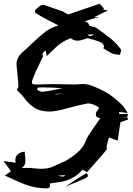

<svg xmlns="http://www.w3.org/2000/svg" viewBox="-25 -953 730 1053"><path d="M465.3 -754.9 488.3 -760.7 484.4 -764.6 454.6 -763.2ZM209 -449.7Q240.7 -452.6 291 -463.9L317.4 -468.8Q266.1 -473.6 210.4 -473.6L184.1 -473.1Q180.2 -468.3 177.7 -461.4Q196.8 -449.7 207.5 -449.7ZM279.8 -434.6 333.5 -440.4 279.8 -437.5ZM322.3 15.1Q328.6 14.2 332.5 7.3L292.5 10.7Q309.6 15.1 319.3 15.1ZM333 70.8 387.7 34.7Q408.7 20.5 433.1 6.3L450.7 -3.9Q457 6.8 457.5 11.2Q457.5 15.6 448.7 22Q442.4 25.4 427.7 31.7Q413.1 38.1 386.2 49.1Q359.4 60.1 333 70.8ZM334 -795.9H333L313 -791.5ZM439.5 -835Q462.4 -830.6 463.9 -812.5L500.5 -802.2Q542 -772.9 583 -740.7Q614.3 -714.4 636.7 -684.1Q639.2 -680.7 639.2 -676.8Q639.2 -672.9 636.2 -665Q634.8 -661.1 633.3 -651.9Q625.5 -653.3 616.2 -654.3Q604 -654.3 593.3 -658.7Q576.2 -666.5 560.1 -676.8L542 -687.5Q544.9 -695.3 544.9 -699.2Q544.9 -704.6 540.5 -710.4Q531.2 -725.6 454.6 -743.7L441.9 -739.3Q416.5 -730 399.9 -730Q378.4 -730 362.8 -744.1Q354.5 -740.7 337.4 -732.4Q300.3 -714.4 264.6 -677.2Q252.4 -665 231 -645.5L226.1 -675.3Q215.8 -671.9 210.9 -663.1Q208 -657.7 208 -654.3Q208 -650.9 211.9 -646Q208 -637.2 191.4 -603Q168.9 -560.1 153.8 -518.1Q149.9 -506.8 149.9 -500.5Q149.9 -495.6 152.3 -493.7Q157.7 -489.3 176.3 -489.3L192.4 -489.7Q233.9 -491.7 274.4 -491.7Q301.3 -491.7 328.1 -490.7Q357.9 -489.7 388.7 -489.7Q399.9 -489.7 410.9 -491Q421.9 -492.2 432.1 -492.2Q447.8 -492.2 462.4 -488.3Q519 -469.7 569.8 -439Q602.5 -417.5 644.5 -377.4Q652.8 -369.6 659.7 -357.4Q663.6 -350.1 675.3 -333.5L627.9 -338.9L629.9 -327.1L676.3 -328.6L674.8 -313.5L644.5 -307.6L672.4 -310.5L678.2 -297.9L635.3 -282.7L620.6 -181.6L572.8 -199.2L569.8 -189.5Q563.5 -167.5 558.6 -146.5Q558.6 -145 560.3 -142.3Q562 -139.6 562 -136.2Q562 -132.3 477.5 -37.1Q466.8 -25.4 456.5 -13.7L452.1 -8.8L427.2 -22.9Q380.4 37.1 286.6 47.9Q270 50.8 247.6 52.7Q249 58.6 249 63Q249 67.4 247.1 72.8Q245.1 80.1 226.1 80.1Q218.3 80.1 206.1 78.6H201.2Q154.3 74.2 115.2 59.6Q76.2 44.9 38.6 26.4H38.1Q20.5 17.6 2 9.8L35.2 -14.2L-5.4 -69.8L61 -60.5Q59.1 -68.8 59.1 -75.7Q59.1 -91.3 68.8 -103Q80.6 -116.7 103 -120.1L110.4 -121.6L112.3 -99.1Q114.3 -86.9 114.3 -74.2Q114.3 -65.9 113.3 -57.6Q110.4 -46.4 98.1 -34.2H97.7L94.7 -31.2Q109.4 -32.2 123 -32.2Q144.5 -32.2 163.8 -29.8Q183.1 -27.3 200.7 -27.3Q241.7 -27.3 267.1 -40L283.2 -47.4Q303.7 -57.6 317.4 -63Q329.1 -67.4 338.4 -72.8Q404.8 -111.8 431.2 -151.9Q439 -164.6 444.6 -179Q450.2 -193.4 458.5 -207Q479.5 -239.7 524.9 -304.2Q500.5 -309.1 500.5 -325.7Q500.5 -338.4 510.7 -348.6Q517.1 -356.4 517.1 -360.4Q517.1 -366.7 502 -373Q477.5 -385.7 459.5 -385.7H455.6Q412.1 -377.4 370.6 -366.2Q309.1 -348.6 275.4 -343.8Q260.3 -341.3 247.6 -341.3Q192.9 -341.3 159.7 -364.7Q126.5 -388.2 102.5 -422.9Q93.3 -434.1 81.1 -445.6Q68.8 -457 66.9 -459.5L70.8 -467.3Q76.2 -474.6 76.2 -479Q76.2 -493.7 70.8 -544.7Q65.4 -595.7 65.4 -600.6Q65.4 -640.1 105.5 -672.9Q129.9 -694.3 152.8 -716.8Q186.5 -749 225.1 -779.8Q253.4 -801.8 295.9 -813.5Q166 -878.4 166 -887.7Q166 -896 171.6 -901.9Q177.2 -907.7 195.3 -921.9Q197.8 -923.8 200.7 -923.8H201.7Q206.5 -926.8 210.4 -926.8Q219.2 -926.8 229.5 -921.4L318.8 -890.6L348.1 -873.5L521.5 -932.6L545.9 -906.2L539.1 -901.4L566.4 -895.5L495.1 -860.8Q495.1 -859.4 496.1 -858.4Q497.1 -857.4 498 -856.4L511.7 -860.4L514.2 -857.4Q469.2 -847.7 439.5 -835Z"/></svg>

Font: Unutterable
Style: Regular
Weight: 400
Designer: GGBotNet
Foundry: f0n7.com
Version: 1.00